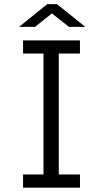

<svg xmlns="http://www.w3.org/2000/svg" viewBox="-20 -893 489 914"><path d="M187 -700.2H259.9V0H187ZM360.6 -700.8V-638.1H89.8V-700.8ZM360.6 -62.4 361 0.4H89.8V-62.4ZM204.7 -873.2H251.5L386.1 -765H308.6L226.9 -829.1L146.7 -765H70.7Z"/></svg>

Font: DavidDev Light
Style: Regular
Weight: 300
Designer: David.dev
Foundry: David.dev
Version: Version 1.001;FEAKit 1.0